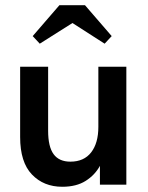

<svg xmlns="http://www.w3.org/2000/svg" viewBox="-20 -706 567 734"><path d="M218 8Q147 8 102 -39Q57 -86 57 -182V-451H164V-206Q164 -145 185 -116.5Q206 -88 249 -88Q301 -88 328.5 -123.5Q356 -159 356 -221V-451H463V0H362V-72Q343 -37 307.5 -14.5Q272 8 218 8ZM105 -568 207 -686H305L407 -568L380 -539L257 -618L132 -539Z"/></svg>

Font: Tilda Sans Semibold
Style: Regular
Weight: 600
Designer: ParaType Ltd
Foundry: ParaType Ltd
Version: Version 1.009